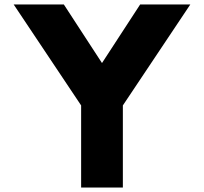

<svg xmlns="http://www.w3.org/2000/svg" viewBox="-20 -845 919 865"><path d="M41.5 -825 345.5 -370V0H533.5V-370L837.5 -825H611.5L439.5 -561L267.5 -825Z"/></svg>

Font: Sztylet
Style: Bd
Weight: 700
Foundry: Cannot Into Space Fonts, PlusOne Fonts
Version: Version 0.12